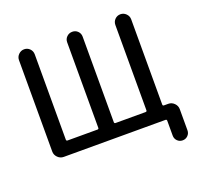

<svg xmlns="http://www.w3.org/2000/svg" viewBox="-148 -896 1276 1222"><g transform="rotate(-20 489.5 -285.0)"><path d="M139 0Q116 0 99 -17Q82 -34 82 -57V-676Q82 -698 98 -714Q114 -730 136 -730Q158 -730 173.5 -714.5Q189 -699 189 -676V-99Q189 -90 198 -90H401Q409 -90 409 -99V-678Q409 -700 424.5 -715Q440 -730 462 -730Q484 -730 499 -715Q514 -700 514 -678V-99Q514 -90 523 -90H726Q735 -90 735 -99V-676Q735 -699 750.5 -714.5Q766 -730 788 -730Q810 -730 826 -714Q842 -698 842 -676V-99Q842 -90 851 -90H880Q903 -90 920 -73Q937 -56 937 -33V110Q937 131 922.5 145.5Q908 160 887 160Q866 160 851.5 145.5Q837 131 837 110V9Q837 0 828 0Z"/></g></svg>

Font: Rounded Mplus 1c Medium
Style: Regular
Weight: 500
Version: Version 1.059.20150529